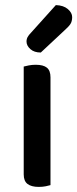

<svg xmlns="http://www.w3.org/2000/svg" viewBox="-20 -725 303 753"><path d="M178 1Q172 3 159.5 5.5Q147 8 132 8Q103 8 88 -3.5Q73 -15 73 -41V-464Q80 -466 93 -468.5Q106 -471 120 -471Q150 -471 164 -459.5Q178 -448 178 -422ZM199 -705Q229 -704 246 -689.5Q263 -675 263 -658Q263 -641 256 -630.5Q249 -620 232 -605L140 -519Q114 -519 99 -532.5Q84 -546 84 -562Q84 -572 88.5 -580Q93 -588 101 -596Z"/></svg>

Font: Baloo Paaji 2 Medium
Style: Regular
Weight: 500
Designer: Shuchita Grover, Noopur Datye and Ek Type
Foundry: Ek Type
Version: Version 1.640;hotconv 1.0.111;makeotfexe 2.5.65597; ttfautoh